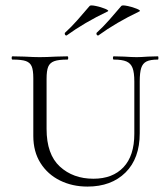

<svg xmlns="http://www.w3.org/2000/svg" viewBox="-20 -676 620 709"><path d="M400 -456Q397 -456 397 -462Q397 -468 400 -468L438 -467Q468 -465 485 -465Q499 -465 527 -467L563 -468Q565 -468 565 -462Q565 -456 563 -456Q535 -456 521 -449Q507 -442 501.5 -425Q496 -408 496 -375V-184Q496 -91 443.5 -39Q391 13 303 13Q247 13 201.5 -9.5Q156 -32 129.5 -74Q103 -116 103 -174V-387Q103 -417 97 -431Q91 -445 75.5 -450.5Q60 -456 26 -456Q23 -456 23 -462Q23 -468 26 -468L70 -467Q106 -465 126 -465Q151 -465 187 -467L229 -468Q232 -468 232 -462Q232 -456 229 -456Q196 -456 180 -450Q164 -444 158 -429.5Q152 -415 152 -385V-200Q152 -106 201 -61Q250 -16 325 -16Q396 -16 436 -58.5Q476 -101 476 -182V-375Q476 -408 469.5 -425Q463 -442 447 -449Q431 -456 400 -456ZM225 -545Q221 -545 219.5 -549.5Q218 -554 221 -556Q243 -576 266.5 -602.5Q290 -629 311 -654Q314 -658 333.5 -654Q353 -650 368.5 -643.5Q384 -637 378 -634Q292 -593 226 -545ZM342 -545Q338 -545 336.5 -549.5Q335 -554 338 -556Q360 -576 383.5 -602.5Q407 -629 428 -654Q431 -658 450.5 -654Q470 -650 485.5 -643.5Q501 -637 495 -634Q409 -593 343 -545Z"/></svg>

Font: Cormorant SC Light
Style: Regular
Weight: 300
Designer: Christian Thalmann (Catharsis Fonts)
Foundry: Catharsis Fonts
Version: Version 4.000